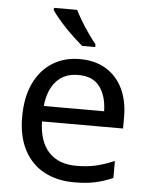

<svg xmlns="http://www.w3.org/2000/svg" viewBox="-54 -811 673 866"><g transform="rotate(5 282.0 -378.0)"><path d="M292 -546Q361 -546 410.5 -516Q460 -486 486.5 -431.5Q513 -377 513 -304V-251H146Q148 -160 192.5 -112.5Q237 -65 317 -65Q368 -65 407.5 -74.5Q447 -84 489 -102V-25Q448 -7 408 1.5Q368 10 313 10Q237 10 178.5 -21Q120 -52 87.5 -113.5Q55 -175 55 -264Q55 -352 84.5 -415Q114 -478 167.5 -512Q221 -546 292 -546ZM291 -474Q228 -474 191.5 -433.5Q155 -393 148 -321H421Q420 -389 389 -431.5Q358 -474 291 -474ZM260 -766Q271 -744 287.5 -716.5Q304 -689 322.5 -663Q341 -637 356 -618V-606H297Q280 -620 259 -639.5Q238 -659 217.5 -680.5Q197 -702 180.5 -722Q164 -742 155 -756V-766Z"/></g></svg>

Font: Noto Sans Canadian Aboriginal
Style: Regular
Weight: 400
Designer: Monotype Design Team, Typotheque's Kevin King
Foundry: Monotype Imaging Inc.
Version: Version 2.002